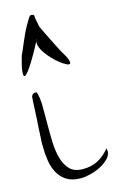

<svg xmlns="http://www.w3.org/2000/svg" viewBox="-125 -871 567 924"><g transform="rotate(-15 158.0 -409.5)"><path d="M20.5 -214.8Q21.5 -222.7 22 -240.2Q22.5 -257.8 23.9 -280.3Q25.4 -302.7 26.9 -327.1Q28.3 -351.6 29.3 -374Q30.3 -396.5 31.2 -414.6Q32.2 -432.6 33.2 -441.4Q38.1 -449.2 42.5 -451.7Q46.9 -454.1 53.7 -454.1Q54.7 -454.1 56.6 -454.1Q58.6 -454.1 59.6 -454.1Q69.3 -425.8 69.8 -384.8Q70.3 -343.8 69.8 -297.4Q69.3 -251 70.8 -205.1Q72.3 -159.2 82.5 -122.1Q92.8 -85 115.2 -62Q137.7 -39.1 179.7 -39.1Q223.6 -39.1 255.9 -56.6Q288.1 -74.2 314.5 -106.4Q314.5 -105.5 315.4 -100.1Q316.4 -94.7 316.4 -92.8Q316.4 -71.3 298.3 -53.7Q280.3 -36.1 255.9 -23.9Q231.4 -11.7 204.6 -5.4Q177.7 1 161.1 1Q117.2 1 89.8 -15.6Q62.5 -32.2 46.9 -60.5Q31.2 -88.9 25.9 -125Q20.5 -161.1 20.5 -199.2ZM36.1 -643.6Q38.1 -646.5 44.4 -661.1Q50.8 -675.8 59.1 -695.8Q67.4 -715.8 77.6 -737.8Q87.9 -759.8 97.7 -777.3Q107.4 -794.9 115.7 -807.6Q124 -820.3 129.9 -820.3Q131.8 -820.3 136.7 -818.8Q141.6 -817.4 143.6 -816.4Q143.6 -812.5 144.5 -803.2Q145.5 -793.9 147.9 -783.2Q150.4 -772.5 152.3 -762.7Q154.3 -752.9 156.2 -750Q160.2 -741.2 168.5 -724.1Q176.8 -707 186.5 -687.5Q196.3 -668 206.1 -648.4L223.6 -614.3Q244.1 -582 249.5 -565.4Q254.9 -548.8 250 -544.9Q245.1 -541 231.4 -547.9Q217.8 -554.7 201.7 -567.4Q185.5 -580.1 168.9 -597.7Q152.3 -615.2 139.6 -633.8Q127 -652.3 122.1 -670.9Q119.1 -681.6 121.1 -692.4Q120.1 -689.5 119.1 -687.5Q112.3 -673.8 102.1 -655.3Q91.8 -636.7 79.1 -615.2Q66.4 -593.8 54.7 -576.7Q43 -559.6 33.7 -550.3Q24.4 -541 20.5 -545.9Q16.6 -550.8 19.5 -573.7Q22.5 -596.7 36.1 -643.6ZM125 -702.1Q122.1 -697.3 122.1 -693.4Q126 -701.2 125 -702.1Z"/></g></svg>

Font: The Girl Next Door
Style: Regular
Weight: 400
Designer: Kimberly Geswein
Foundry: Kimberly Geswein
Version: Version 1.002 2010